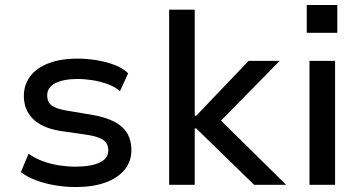

<svg xmlns="http://www.w3.org/2000/svg" viewBox="-20 -744 1462 773"><path d="M286 9Q243 9 201.5 2Q160 -5 124.5 -18.5Q89 -32 64 -51L95 -125Q122 -106 154 -94.5Q186 -83 219.5 -78Q253 -73 283 -73Q346 -73 381 -89.5Q416 -106 416 -138Q416 -166 396.5 -180Q377 -194 332 -201L222 -217Q149 -229 112.5 -265.5Q76 -302 76 -358Q76 -402 101 -436Q126 -470 175 -489Q224 -508 294 -508Q331 -508 370 -501.5Q409 -495 442.5 -482Q476 -469 496 -449L463 -377Q442 -395 413 -405.5Q384 -416 353 -421Q322 -426 293 -426Q235 -426 202.5 -409Q170 -392 170 -360Q170 -333 188 -319.5Q206 -306 247 -299L354 -281Q433 -267 471 -233Q509 -199 509 -139Q509 -94 481.5 -60.5Q454 -27 404 -9Q354 9 286 9Z M661 0V-705H764V-278H770L981 -499H1106L848 -236L852 -276L1132 0H1003L770 -227H764V0Z M1215 -612V-724H1338V-612ZM1226 0V-499H1329V0Z"/></svg>

Font: Nunito Sans 12pt ExtraLight 6pt Medium
Style: Regular
Weight: 500
Version: Version 3.101;gftools[0.9.27]